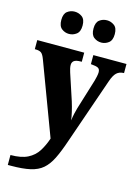

<svg xmlns="http://www.w3.org/2000/svg" viewBox="-144 -836 834 1141"><g transform="rotate(15 272.5 -265.5)"><path d="M21 165Q87 165 126.5 145Q166 125 188.5 89.5Q211 54 226 9L60 -434Q49 -464 37 -472Q25 -480 3 -480H-2V-536H287V-480H283Q252 -480 240 -471Q228 -462 228 -445Q228 -435 230.5 -423.5Q233 -412 237 -400L290 -239Q300 -207 307 -176.5Q314 -146 316 -127Q319 -150 323.5 -170Q328 -190 333 -207L390 -392Q393 -402 396.5 -418.5Q400 -435 400 -445Q400 -465 387.5 -471.5Q375 -478 347 -480H343V-536H547V-480H544Q518 -479 501.5 -463.5Q485 -448 472 -410L331 -3Q308 65 286 109.5Q264 154 234.5 179.5Q205 205 158.5 215.5Q112 226 40 226H21ZM369 -620Q343 -620 323 -635.5Q303 -651 303 -689Q303 -727 323 -742Q343 -757 369 -757Q393 -757 413.5 -742Q434 -727 434 -689Q434 -651 413.5 -635.5Q393 -620 369 -620ZM170 -620Q145 -620 125 -635.5Q105 -651 105 -689Q105 -727 125 -742Q145 -757 170 -757Q195 -757 215.5 -742Q236 -727 236 -689Q236 -651 215.5 -635.5Q195 -620 170 -620Z"/></g></svg>

Font: Noto Serif SemiCondensed ExtraBold
Style: Regular
Weight: 800
Width: 4
Designer: Monotype Design Team
Foundry: Monotype Imaging Inc.
Version: Version 2.015